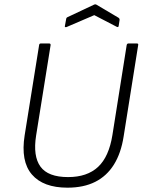

<svg xmlns="http://www.w3.org/2000/svg" viewBox="-20 -856 673 888"><path d="M292 12Q180 12 127.5 -49Q75 -110 94 -230L161 -648Q162 -655 169 -655H207Q215 -655 214 -647L147 -229Q132 -134 167 -85.5Q202 -37 295 -37Q383 -37 433.5 -84Q484 -131 500 -232L566 -648Q568 -655 574 -655H613Q621 -655 619 -647L552 -226Q540 -148 507 -95Q474 -42 420.5 -15Q367 12 292 12ZM288 -731Q285 -730 282 -730.5Q279 -731 280 -735L286 -768Q287 -775 293 -777L416 -835Q420 -837 425 -835L528 -774Q534 -770 533 -763L529 -737Q528 -728 520 -732L416 -786Z"/></svg>

Font: Sofia Sans Light
Style: Italic
Weight: 300
Italic angle: -9°
Version: Version 4.100-B